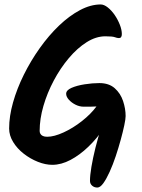

<svg xmlns="http://www.w3.org/2000/svg" viewBox="-20 -760 637 862"><path d="M432 -740Q447 -740 464 -726.5Q481 -713 495 -692.5Q509 -672 518 -649Q527 -626 527 -607Q527 -589 514 -589Q506 -589 495.5 -593Q485 -597 453 -597Q411 -597 369 -570.5Q327 -544 289 -499Q251 -454 221.5 -398.5Q192 -343 175 -284.5Q158 -226 158 -172Q158 -165 161.5 -159Q165 -153 172.5 -149.5Q180 -146 192 -146Q223 -146 265.5 -165.5Q308 -185 348 -216.5Q388 -248 413 -282Q397 -281 383 -281Q369 -281 356 -281Q337 -281 319 -290Q301 -299 289 -312.5Q277 -326 277 -339Q277 -355 301 -365.5Q325 -376 360 -381.5Q395 -387 426 -387Q469 -387 495 -364Q521 -341 532.5 -306.5Q544 -272 544 -239Q544 -226 538 -197.5Q532 -169 522 -132.5Q512 -96 499.5 -58.5Q487 -21 472.5 11Q458 43 444 62.5Q430 82 417 82Q403 82 393.5 73.5Q384 65 384 52Q384 27 390.5 -11.5Q397 -50 408.5 -96.5Q420 -143 436 -192L446 -184Q415 -138 376.5 -101Q338 -64 296.5 -42Q255 -20 215 -20Q184 -20 150 -33.5Q116 -47 86.5 -70Q57 -93 39 -122.5Q21 -152 21 -183Q21 -238 38.5 -300Q56 -362 87 -424.5Q118 -487 158.5 -544Q199 -601 245 -645Q291 -689 339 -714.5Q387 -740 432 -740Z"/></svg>

Font: Kalam Variable Light
Style: Regular
Weight: 300
Designer: Lipi Raval, Jonny Pinhorn
Foundry: Indian Type Foundry
Version: Version 3.000